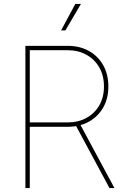

<svg xmlns="http://www.w3.org/2000/svg" viewBox="-20 -962 651 982"><path d="M109.9 0V-727.5H326.2Q387.2 -727.5 434.1 -701.7Q481 -675.8 507.6 -628.9Q534.2 -582 534.2 -519.5Q534.2 -458 507.6 -411.6Q481 -365.2 434.1 -339.4Q387.2 -313.5 326.2 -313.5H121.6V-335.9H326.2Q380.4 -335.9 422.1 -358.9Q463.9 -381.8 487.8 -423.1Q511.7 -464.4 511.7 -519.5Q511.7 -575.7 487.8 -617.2Q463.9 -658.7 422.1 -681.9Q380.4 -705.1 326.2 -705.1H132.3V0ZM540 0 361.8 -331.1H387.2L565.4 0ZM292.5 -806.6 365.2 -941.9H394L314.5 -806.6Z"/></svg>

Font: Inter 16pt Thin
Style: Regular
Weight: 250
Version: Version 4.001;git-66647c0bb